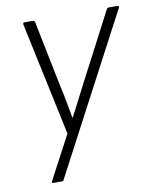

<svg xmlns="http://www.w3.org/2000/svg" viewBox="-78 -542 625 786"><g transform="rotate(-10 235.0 -149.0)"><path d="M80 185Q72 185 76 177L172 -4L72 -474Q70 -483 78 -483H113Q119 -483 121 -476L176 -204Q184 -170 190.5 -135Q197 -100 203 -65H205Q222 -99 240 -133Q258 -167 275 -201L419 -477Q422 -483 428 -483H464Q468 -483 469.5 -480.5Q471 -478 469 -475L124 179Q122 185 115 185Z"/></g></svg>

Font: Sofia Sans Semi Condensed Light
Style: Italic
Weight: 300
Italic angle: -9°
Version: Version 4.100